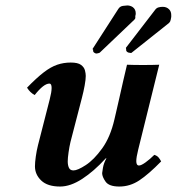

<svg xmlns="http://www.w3.org/2000/svg" viewBox="-20 -673 647 703"><path d="M466 -647Q477 -639 477 -624Q477 -619 476 -617Q475 -613 475.5 -609Q476 -605 472 -601L345 -480Q343 -479 339 -478Q335 -477 333 -477Q329 -477 324.5 -480.5Q320 -484 321 -490Q322 -491 320 -492Q318 -493 319 -494L413 -640Q419 -650 430.5 -651.5Q442 -653 446 -653Q457 -653 466 -647ZM599 -639Q607 -631 607 -618V-611Q606 -607 605 -600.5Q604 -594 599 -589L462 -480Q462 -479 459 -479Q458 -479 456.5 -479.5Q455 -480 453 -480Q449 -480 445 -483.5Q441 -487 442 -493Q442 -494 441.5 -495Q441 -496 441 -497V-498L548 -637Q553 -644 560.5 -646Q568 -648 576 -648Q590 -648 599 -639ZM280 -315 238 -153Q234 -136 231 -115Q228 -94 228 -82Q228 -68 232.5 -58.5Q237 -49 249 -49Q264 -49 294 -68.5Q324 -88 354 -129.5Q384 -171 399 -236Q399 -236 404 -257.5Q409 -279 416.5 -312Q424 -345 431.5 -378.5Q439 -412 445 -436Q469 -435 503.5 -435Q538 -435 563 -436L486 -125Q479 -97 479 -83Q479 -67 489 -67Q497 -67 513 -78.5Q529 -90 545 -106Q555 -103 560.5 -96.5Q566 -90 570 -82Q524 -35 490 -12.5Q456 10 417 10Q379 10 366.5 -8Q354 -26 354 -39Q354 -42 357 -59Q360 -76 369 -92Q370 -93 369 -93.5Q368 -94 366 -92Q324 -46 281 -18Q238 10 200 10Q154 10 131 -12Q108 -34 108 -64Q108 -78 111 -99.5Q114 -121 119 -141L162 -309Q169 -336 169 -351Q169 -367 161 -367Q140 -367 107 -325Q90 -334 79 -352Q114 -388 140 -408Q166 -428 189.5 -436Q213 -444 239 -444Q265 -444 276.5 -435.5Q288 -427 291 -415.5Q294 -404 294 -395Q294 -382 290 -360Q286 -338 280 -315Z"/></svg>

Font: Libertinus Serif SemiBold
Style: Italic
Weight: 600
Italic angle: -11.5°
Designer: Philipp H. Poll, Khaled Hosny
Foundry: Caleb Maclennan
Version: Version 7.051;RELEASE